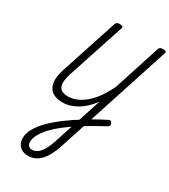

<svg xmlns="http://www.w3.org/2000/svg" viewBox="-397 -1305 1859 2114"><g transform="rotate(30 533.0 -247.5)"><path d="M319 634Q279 634 246.5 617.5Q214 601 194.5 569Q175 537 175 492Q175 432 210.5 368.5Q246 305 310 240.5Q374 176 459 112.5Q544 49 642 -11Q683 -37 725 -61.5Q767 -86 809 -109Q851 -132 892 -152Q906 -160 917 -157Q928 -154 937 -137Q946 -119 941.5 -107Q937 -95 921 -87Q874 -62 826 -35Q778 -8 730.5 20Q683 48 638 78Q558 128 490 180.5Q422 233 372 286Q322 339 294 390.5Q266 442 266 489Q266 519 283 536.5Q300 554 327 554Q364 554 396 530.5Q428 507 455 460Q482 413 505 343L707 -276Q669 -224 627 -184.5Q585 -145 540 -118.5Q495 -92 448.5 -78.5Q402 -65 355 -65Q294 -65 251 -85Q208 -105 185 -144.5Q162 -184 162 -243Q162 -302 188 -380L424 -1101Q429 -1115 441 -1122Q453 -1129 475 -1129Q498 -1129 509 -1122Q520 -1115 514 -1099L279 -385Q252 -302 254 -250.5Q256 -199 287 -175.5Q318 -152 375 -152Q431 -152 486 -175.5Q541 -199 594 -244Q647 -289 694 -355.5Q741 -422 782 -507L974 -1101Q979 -1115 991.5 -1122Q1004 -1129 1026 -1129Q1049 -1129 1059.5 -1122Q1070 -1115 1064 -1099L594 345Q571 417 543 471.5Q515 526 481.5 562Q448 598 408 616Q368 634 319 634Z"/></g></svg>

Font: Playwrite CU
Style: Regular
Weight: 400
Designer: Veronika Burian, José Scaglione
Foundry: TypeTogether
Version: Version 1.002